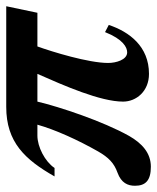

<svg xmlns="http://www.w3.org/2000/svg" viewBox="30 -525 504 616"><g transform="rotate(-90 282.0 -217.0)"><path d="M570 -449H247C134 -449 78 -389 24 -294H51C72 -325 119 -349 155 -349H190C174 -292 141 -219 104 -154C85 -121 67 -103 36 -92C3 -80 -6 -59 -6 -36C-6 -2 11 15 55 15C99 15 130 -13 154 -55C201 -139 247 -277 264 -349H353C315 -263 264 -147 264 -74C264 -32 297 9 353 9C441 9 488 -54 510 -120L487 -132C464 -74 438 -61 422 -61C398 -61 388 -97 388 -122C388 -185 424 -302 441 -349H549Z"/></g></svg>

Font: STIXGeneral
Style: Bold Italic
Weight: 700
Italic angle: -16.33°
Designer: MicroPress Inc., with final additions and corrections provided by Coen Hoffman, Elsevier (retired)
Version: Version 1.1.0